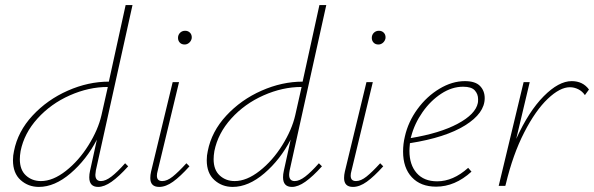

<svg xmlns="http://www.w3.org/2000/svg" viewBox="-20 -731 2336 755"><path d="M472 -89 484 -77Q448 -37 419 -16.5Q390 4 366 4Q331 4 331 -34Q331 -46 334 -59L361 -182Q320 -103 257.5 -49.5Q195 4 133 4Q91 4 61 -23Q31 -50 31 -101Q31 -120 35 -137Q50 -214 108 -276.5Q166 -339 246.5 -374.5Q327 -410 408 -410L474 -711H501L357 -61Q355 -49 355 -44Q355 -19 377 -19Q395 -19 418 -36.5Q441 -54 472 -89ZM379 -278 404 -389H403Q329 -389 254.5 -356Q180 -323 127.5 -265Q75 -207 61 -137Q58 -119 58 -105Q58 -63 82 -41Q106 -19 141 -19Q188 -19 239 -59Q290 -99 328 -160Q366 -221 379 -278Z M680 -582Q680 -594 688 -602Q696 -610 708 -610Q720 -610 727.5 -602Q735 -594 734 -581Q732 -570 724 -563Q716 -556 706 -556Q694 -556 687 -563.5Q680 -571 680 -582ZM571 -31Q571 -43 574 -56L659 -408H684L600 -59Q597 -49 597 -40Q597 -19 618 -19Q637 -19 659 -36.5Q681 -54 713 -89L725 -77Q689 -37 660.5 -16.5Q632 4 606 4Q571 4 571 -31Z M1234 -89 1246 -77Q1210 -37 1181 -16.5Q1152 4 1128 4Q1093 4 1093 -34Q1093 -46 1096 -59L1123 -182Q1082 -103 1019.5 -49.5Q957 4 895 4Q853 4 823 -23Q793 -50 793 -101Q793 -120 797 -137Q812 -214 870 -276.5Q928 -339 1008.5 -374.5Q1089 -410 1170 -410L1236 -711H1263L1119 -61Q1117 -49 1117 -44Q1117 -19 1139 -19Q1157 -19 1180 -36.5Q1203 -54 1234 -89ZM1141 -278 1166 -389H1165Q1091 -389 1016.5 -356Q942 -323 889.5 -265Q837 -207 823 -137Q820 -119 820 -105Q820 -63 844 -41Q868 -19 903 -19Q950 -19 1001 -59Q1052 -99 1090 -160Q1128 -221 1141 -278Z M1442 -582Q1442 -594 1450 -602Q1458 -610 1470 -610Q1482 -610 1489.5 -602Q1497 -594 1496 -581Q1494 -570 1486 -563Q1478 -556 1468 -556Q1456 -556 1449 -563.5Q1442 -571 1442 -582ZM1333 -31Q1333 -43 1336 -56L1421 -408H1446L1362 -59Q1359 -49 1359 -40Q1359 -19 1380 -19Q1399 -19 1421 -36.5Q1443 -54 1475 -89L1487 -77Q1451 -37 1422.5 -16.5Q1394 4 1368 4Q1333 4 1333 -31Z M1886 -345Q1886 -286 1809 -238Q1732 -190 1592 -168Q1590 -148 1590 -138Q1590 -83 1618.5 -50.5Q1647 -18 1699 -18Q1762 -18 1821 -71L1834 -56Q1769 3 1695 3Q1634 3 1599.5 -34Q1565 -71 1565 -135Q1565 -165 1572 -194Q1585 -252 1621.5 -302Q1658 -352 1708 -382Q1758 -412 1808 -412Q1849 -412 1867.5 -393Q1886 -374 1886 -345ZM1860 -341Q1860 -361 1847 -375.5Q1834 -390 1801 -390Q1757 -390 1715 -362.5Q1673 -335 1641.5 -290Q1610 -245 1597 -195L1595 -188Q1710 -207 1780 -244.5Q1850 -282 1859 -326Q1860 -330 1860 -341Z M2296 -379 2280 -357Q2270 -372 2254 -380Q2238 -388 2221 -388Q2182 -388 2134 -342.5Q2086 -297 2041.5 -210.5Q1997 -124 1969 -7L1967 0H1941L2039 -408H2063L2010 -185Q2059 -293 2118 -352.5Q2177 -412 2228 -412Q2272 -412 2296 -379Z"/></svg>

Font: Ysabeau Infant Extralight
Style: Italic
Weight: 200
Italic angle: -12°
Designer: Christian Thalmann (Catharsis Fonts)
Version: Version 0.003